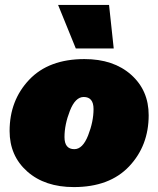

<svg xmlns="http://www.w3.org/2000/svg" viewBox="-20 -750 643 780"><path d="M423 -730 442 -553H288L216 -730ZM280 10Q162 10 90.5 -53.5Q19 -117 19 -218Q19 -342 98.5 -426Q178 -510 323 -510Q441 -510 512.5 -446.5Q584 -383 584 -282Q584 -158 504.5 -74Q425 10 280 10ZM282 -144Q316 -144 338 -200Q360 -256 360 -307Q360 -356 320 -356Q286 -356 264 -300Q242 -244 242 -193Q242 -144 282 -144Z"/></svg>

Font: Elaine Sans Black
Style: Italic
Weight: 900
Italic angle: -13°
Designer: Wei Huang
Foundry: Wei Huang
Version: Version 2.001;December 24, 2019;FontCreator 12.0.0.2547 64-b